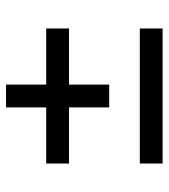

<svg xmlns="http://www.w3.org/2000/svg" viewBox="19 -581 562 640"><g transform="rotate(-90 300.0 -261.0)"><path d="M262 -178V-312H75V-388H262V-522H338V-388H525V-312H338V-178ZM75 0V-76H525V0Z"/></g></svg>

Font: DM Mono
Style: Regular
Weight: 400
Designer: Colophon Foundry
Foundry: Colophon Foundry
Version: Version 1.000; ttfautohint (v1.8.2.53-6de2)